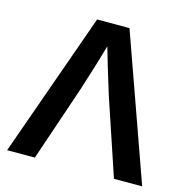

<svg xmlns="http://www.w3.org/2000/svg" viewBox="-107 -831 915 934"><g transform="rotate(15 350.5 -364.0)"><path d="M10.3 0 268.6 -727.5H431.6L690.4 0H548.3L420.4 -381.3Q401.4 -441.4 380.6 -510.7Q359.9 -580.1 333 -673.3H367.2Q340.8 -580.1 319.8 -510.7Q298.8 -441.4 279.3 -381.3L149.9 0Z"/></g></svg>

Font: Inter 28pt SemiBold
Style: Regular
Weight: 600
Designer: Rasmus Andersson
Foundry: rsms
Version: Version 4.001;git-66647c0bb